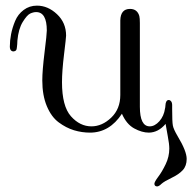

<svg xmlns="http://www.w3.org/2000/svg" viewBox="-20 -462 686 685"><path d="M15.1 -295.9Q15.1 -316.9 19.5 -339.8Q23.9 -362.8 33.9 -387Q43.9 -411.1 64.5 -426.5Q85 -441.9 111.8 -441.9Q150.9 -441.9 183.3 -411.4Q215.8 -380.9 215.8 -335Q215.8 -328.1 208.5 -268.1Q201.2 -208 201.2 -168.9Q201.2 -83 233.2 -47.1Q265.1 -11.2 306.2 -11.2Q344.2 -11.2 376.7 -42.2Q409.2 -73.2 409.2 -123V-389.2Q410.2 -430.2 443.8 -430.2Q469.7 -430.2 477.1 -404.8Q479 -397 479 -379.9V-81.1Q479 -11.2 514.2 -11.2Q532.2 -11.2 548.6 -29.5Q564.9 -47.9 568.8 -75.2Q569.8 -78.1 570.3 -86.7Q570.8 -95.2 573.2 -99.1Q575.2 -104 580.1 -105Q585 -106 588.9 -102.1Q593.8 -98.1 594.2 -87.9V-73.2Q594.2 -27.3 596.7 -14.2Q599.1 -1 613.8 23.9Q646 77.1 646 105Q646 129.9 632.1 145Q618.2 160.2 592 172.6Q565.9 185.1 556.2 193.8Q547.4 202.6 541 203.1Q531.2 203.1 530.8 193.8Q530.8 187 544.4 168.9Q558.1 150.9 571 124Q584 97.2 584 67.9Q584 51.8 578.6 23.9Q573.2 -3.9 570.8 -20Q544.9 10.7 511.2 11.2Q486.3 11.2 458.7 -3.9Q431.2 -19 415 -56.2Q371.1 10.7 301.8 11.2Q272 11.2 243.9 2.7Q215.8 -5.9 189.5 -25.4Q163.1 -44.9 147 -83.5Q130.9 -122.1 130.9 -174.8Q130.9 -210 138.9 -274.9Q147 -339.8 147 -353Q147 -418.9 108.9 -418.9Q99.1 -418.9 87.6 -413.6Q76.2 -408.2 61 -383.5Q45.9 -358.9 42 -316.9Q42 -312 41.5 -304.9Q41 -297.9 40.5 -294.9Q40 -292 39.6 -288.6Q39.1 -285.2 37.6 -283Q36.1 -280.8 33.2 -279.8Q26.4 -276.9 20.8 -280.8Q15.1 -284.7 15.1 -295.9Z"/></svg>

Font: CMU Serif Upright Italic
Style: UprightItalic
Weight: 500
Version: Version 0.7.0